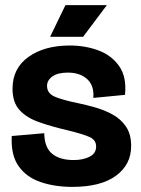

<svg xmlns="http://www.w3.org/2000/svg" viewBox="-20 -717 550 751"><path d="M263 14Q194 14 138.5 -5Q83 -24 52.5 -67.5Q22 -111 26 -185L153 -196Q154 -140 184 -115.5Q214 -91 268 -91Q305 -91 330.5 -104Q356 -117 356 -144Q356 -169 331.5 -180.5Q307 -192 246 -207Q181 -222 132 -239.5Q83 -257 56 -287Q29 -317 29 -370Q29 -450 91.5 -494.5Q154 -539 253 -539Q313 -539 364.5 -520Q416 -501 446 -458.5Q476 -416 469 -346L345 -334Q349 -382 321 -407.5Q293 -433 245 -433Q206 -433 185 -418Q164 -403 164 -381Q164 -352 194 -339Q224 -326 283 -314Q317 -307 353.5 -296.5Q390 -286 421.5 -268.5Q453 -251 473 -221.5Q493 -192 493 -146Q493 -73 433.5 -29.5Q374 14 263 14ZM305 -573H176L236 -697H398Z"/></svg>

Font: Bricolage Grotesque 96pt Bricolage Grotesque 48pt Regular
Style: Bold
Weight: 700
Designer: Mathieu Triay
Foundry: Atelier Triay
Version: Version 1.001; ttfautohint (v1.8.4.7-5d5b);gftools[0.9.33.de